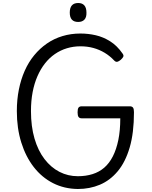

<svg xmlns="http://www.w3.org/2000/svg" viewBox="-20 -1238 1011 1277"><path d="M498 19Q407 18 332.5 -20Q258 -58 204.5 -127Q151 -196 121.5 -290.5Q92 -385 92 -499Q92 -575 105.5 -642.5Q119 -710 144.5 -767.5Q170 -825 207.5 -870.5Q245 -916 292 -948.5Q339 -981 395.5 -998Q452 -1015 515 -1015Q567 -1015 617 -1003.5Q667 -992 713 -963Q759 -934 795 -882Q804 -870 800 -861Q796 -852 784 -841Q770 -829 760 -827Q750 -825 740 -835Q711 -866 676 -887Q641 -908 601 -919Q561 -930 515 -930Q468 -930 425 -917Q382 -904 345 -878.5Q308 -853 279 -816Q250 -779 229 -731Q208 -683 197 -625Q186 -567 186 -499Q186 -397 209.5 -316.5Q233 -236 276 -180Q319 -124 375.5 -95Q432 -66 498 -66Q551 -66 595.5 -80Q640 -94 673.5 -123Q707 -152 730.5 -198Q754 -244 767 -307Q780 -370 780 -451H524Q509 -451 502.5 -460Q496 -469 496 -491Q496 -514 502.5 -522.5Q509 -531 524 -531H843Q858 -531 864.5 -522.5Q871 -514 871 -492Q871 -354 842.5 -257Q814 -160 763 -99Q712 -38 644.5 -9.5Q577 19 498 19ZM500 -1092Q472 -1092 458 -1107.5Q444 -1123 444 -1154Q444 -1186 458 -1202Q472 -1218 500 -1218Q527 -1218 541 -1202Q555 -1186 555 -1154Q556 -1123 541.5 -1107.5Q527 -1092 500 -1092Z"/></svg>

Font: Playwrite ES
Style: Regular
Weight: 400
Designer: Veronika Burian, José Scaglione
Foundry: TypeTogether
Version: Version 1.002